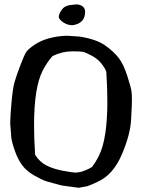

<svg xmlns="http://www.w3.org/2000/svg" viewBox="-20 -849 662 889"><path d="M350.6 -825.7Q374 -817.5 374 -793.8Q374 -793.4 374 -793.1Q373.5 -768.6 362.1 -755.2Q350.6 -741.9 336 -737.1Q321.3 -732.3 314.9 -732.3Q292 -732.3 272.1 -746Q252.2 -759.7 252.2 -770.8Q252.2 -781.9 261.8 -797.5Q271.4 -813.1 282.4 -818.6Q293.4 -824.2 304.9 -825.5Q316.3 -826.8 323.6 -827.7Q331 -828.7 336.2 -828.7Q341.5 -828.7 350.6 -825.7ZM477.1 -379.4Q477.1 -441.9 472.2 -517.1Q466.3 -533.7 449.2 -555.2Q432.1 -576.7 404.1 -591.6Q376 -606.4 364.7 -608.9Q353.5 -611.3 316.4 -611.3Q267.6 -611.3 223.1 -589.4Q196.8 -559.6 176.8 -520.5Q137.7 -442.4 137.7 -269Q137.7 -207 142.6 -132.3Q163.1 -99.1 195.3 -82.8Q227.5 -66.4 272.5 -58.1Q317.4 -49.8 332.5 -49.8L355 -53.2Q383.3 -62 405.8 -75.7Q423.8 -99.1 438 -127.9Q477.1 -206.1 477.1 -379.4ZM195.3 -9.3Q171.4 -17.6 137.5 -37.1Q103.5 -56.6 83.5 -83Q63.5 -109.4 49.3 -149.2Q35.2 -189 32.2 -212.9L27.3 -278.8Q27.3 -308.6 33.2 -374Q39.1 -439.5 46.9 -467.3Q54.7 -495.1 73.2 -543.9Q91.8 -592.8 100.6 -606.9Q109.4 -621.1 139.6 -641.6Q196.3 -679.7 288.1 -683.6L348.1 -679.7H348.6Q426.8 -667 466.1 -639.2Q505.4 -611.3 528.6 -582Q551.8 -552.7 569.3 -497.6Q586.9 -442.4 588.9 -426.3Q590.8 -410.2 590.8 -387.2Q590.8 -364.3 586.9 -293.9Q583 -223.6 543 -131.3Q502.9 -39.1 433.1 -7.8L419.9 -1.5Q405.8 5.4 383.8 13.2L344.2 20.5L265.6 9.8Z"/></svg>

Font: Drukaatie burti
Style: Demi
Weight: 600
Version: Version 0.14